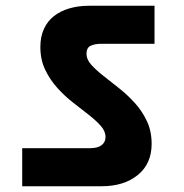

<svg xmlns="http://www.w3.org/2000/svg" viewBox="-20 -692 637 666"><path d="M57 -178H292Q319 -178 332.5 -188.5Q346 -199 346 -217Q346 -237 329.5 -255.5Q313 -274 287.5 -294Q262 -314 233 -336.5Q204 -359 178.5 -387.5Q153 -416 136.5 -450.5Q120 -485 120 -529Q120 -565 132.5 -592Q145 -619 167.5 -636.5Q190 -654 221 -663Q252 -672 289 -672H516V-540H328Q310 -540 295 -533.5Q280 -527 280 -505Q280 -486 296.5 -467.5Q313 -449 338.5 -429Q364 -409 393 -386Q422 -363 447.5 -335Q473 -307 489.5 -272Q506 -237 506 -193Q506 -124 458 -85Q410 -46 333 -46H57Z"/></svg>

Font: SVN-Poppins
Style: Bold
Weight: 700
Designer: Ninad Kale (Devanagari), Jonny Pinhorn (Latin)
Foundry: Indian Type Foundry
Version: Version 3.200;PS 1.000;hotconv 16.6.54;makeotf.lib2.5.65590